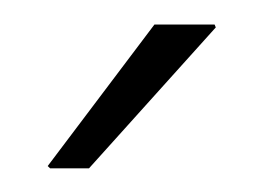

<svg xmlns="http://www.w3.org/2000/svg" viewBox="-20 -782 218 159"><path d="M19.5 -644.5 107.9 -761.7H157.7L158.7 -759.3L53.7 -642.6H21.5Z"/></svg>

Font: Roboto Slab ExtraLight
Style: Regular
Weight: 250
Designer: Google
Version: Version 2.000; ttfautohint (v1.8.1.43-b0c9)